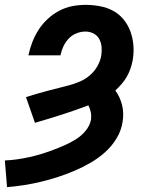

<svg xmlns="http://www.w3.org/2000/svg" viewBox="-36 -558 656 791"><path d="M-7 213 -16 103Q9 102 34 98.5Q59 95 84 89.5Q109 84 133.5 76.5Q158 69 182 60Q206 51 230 40.5Q254 30 276.5 16Q299 2 316.5 -19Q334 -40 339 -65Q341 -81 338 -96Q335 -111 328 -124Q273 -103 218 -85.5Q163 -68 108 -52L71 -158Q93 -165 115.5 -171.5Q138 -178 160.5 -184Q183 -190 205.5 -195.5Q228 -201 250 -207Q272 -213 294 -222.5Q316 -232 334.5 -248Q353 -264 365 -285Q377 -306 381 -328Q384 -346 382.5 -364Q381 -382 373 -397Q365 -412 349.5 -420Q334 -428 316 -428Q297 -428 278.5 -420.5Q260 -413 246.5 -398.5Q233 -384 225 -366.5Q217 -349 213 -330H81Q87 -358 97 -384Q107 -410 122.5 -434.5Q138 -459 160 -479.5Q182 -500 207.5 -513.5Q233 -527 261 -532.5Q289 -538 316 -538Q346 -538 375.5 -532.5Q405 -527 430 -513.5Q455 -500 473 -478Q491 -456 501 -429Q511 -402 513.5 -372Q516 -342 511 -312Q508 -294 502 -276.5Q496 -259 487 -243Q478 -227 465.5 -212.5Q453 -198 439 -185Q449 -172 456 -156.5Q463 -141 467 -125Q471 -109 471.5 -91Q472 -73 469 -56Q464 -21 444.5 11.5Q425 44 397 69Q369 94 337 112.5Q305 131 271 145.5Q237 160 203 171Q169 182 134 190.5Q99 199 64 204.5Q29 210 -7 213Z"/></svg>

Font: Iosevka Slab XBdEx
Style: Italic
Weight: 800
Width: 7
Italic angle: -9°
Monospace: yes
Designer: Belleve Invis
Foundry: Belleve Invis
Version: Version 11.1.1; ttfautohint (v1.8.3)